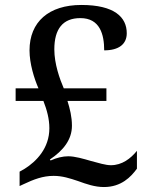

<svg xmlns="http://www.w3.org/2000/svg" viewBox="-20 -744 601 774"><path d="M399 10C469 10 508 -31 532 -64V-136C507 -105 472 -78 427 -78C406 -78 377 -87 347 -95C316 -104 282 -114 255 -114C233 -114 208 -108 184 -97L181 -101C235 -137 270 -181 270 -237C270 -273 262 -305 252 -337H409V-388H237C221 -425 199 -486 199 -545C199 -627 233 -671 304 -671C383 -671 400 -605 400 -541C459 -541 491 -566 491 -610C491 -675 441 -724 308 -724C177 -724 99 -656 99 -541C99 -487 118 -427 135 -388H43V-337H155C169 -301 179 -265 179 -227C179 -146 126 -93 80 -64L59 -52V6L74 -1C116 -21 153 -35 196 -35C232 -35 262 -25 295 -14C328 -2 362 10 399 10Z"/></svg>

Font: Noto Serif Devanagari Medium
Style: Regular
Weight: 500
Designer: Universal Thirst, Indian Type Foundry and the Monotype Design Team
Foundry: Monotype Imaging Inc.
Version: Version 2.004